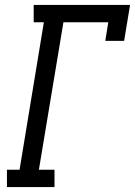

<svg xmlns="http://www.w3.org/2000/svg" viewBox="-20 -755 545 775"><path d="M8 0V-70H59L157 -665H116V-735H505L481 -590H405L417 -665H236L137 -70H200V0Z"/></svg>

Font: Iosevka Gothic
Style: Italic
Weight: 400
Italic angle: -9°
Monospace: yes
Designer: Belleve Invis
Foundry: Belleve Invis
Version: Version 15.5.1; ttfautohint (v1.8.4)